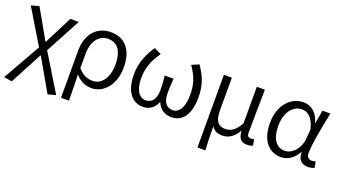

<svg xmlns="http://www.w3.org/2000/svg" viewBox="-63 -1089 3238 1835"><g transform="rotate(20 1556.0 -171.0)"><path d="M92 212 265 -114H269L456 212L536 191L308 -183L500 -540H414L269 -255H265L95 -554L15 -532L226 -182L10 199Z M588 199H669C668 101 667 33 664 -66C715 -6 771 13 830 13C944 13 1053 -94 1053 -279C1053 -448 973 -554 823 -554C694 -554 588 -463 588 -279ZM818 -56C769 -56 719 -68 665 -132V-274C665 -417 738 -485 820 -485C925 -485 969 -400 969 -278C969 -141 902 -56 818 -56Z M1350 13C1410 13 1464 -17 1491 -84H1495C1522 -17 1579 13 1640 13C1749 13 1822 -74 1822 -254C1822 -382 1783 -466 1723 -554L1650 -522C1712 -430 1739 -364 1739 -250C1739 -117 1693 -55 1630 -55C1578 -55 1530 -87 1530 -194C1530 -239 1532 -282 1537 -340H1447C1454 -282 1456 -239 1456 -194C1456 -90 1407 -55 1354 -55C1291 -55 1244 -119 1244 -237C1244 -353 1279 -431 1341 -519L1268 -554C1210 -468 1166 -370 1166 -251C1166 -74 1246 13 1350 13Z M1976 199H2057C2051 113 2050 66 2050 -44C2076 1 2114 11 2160 11C2220 11 2274 -22 2315 -94H2317C2323 -19 2349 13 2408 13C2436 13 2454 8 2469 1L2458 -61C2445 -57 2435 -55 2425 -55C2402 -55 2387 -68 2387 -97C2387 -234 2391 -391 2393 -540H2311V-167C2257 -74 2211 -58 2161 -58C2087 -58 2057 -110 2057 -207V-540H1976Z M2754 13C2824 13 2882 -25 2924 -99H2928C2924 -23 2967 13 3029 13C3059 13 3081 6 3095 -1L3083 -63C3072 -59 3058 -55 3045 -55C3015 -55 2992 -75 2992 -111C2992 -213 3030 -396 3059 -540H2979L2955 -407H2952C2922 -514 2852 -554 2783 -554C2659 -554 2547 -446 2547 -259C2547 -82 2631 13 2754 13ZM2769 -56C2682 -56 2631 -131 2631 -260C2631 -407 2709 -485 2791 -485C2842 -485 2901 -459 2932 -334L2924 -230C2916 -135 2844 -56 2769 -56Z"/></g></svg>

Font: Genne Gothic Normal
Style: Regular
Weight: 350
Designer: Ryoko NISHIZUKA (kana & ideographs); Paul D. Hunt (Latin, Greek & Cyrillic); Wenlong ZHANG (bopomofo); Sandoll Communica
Foundry: Adobe Systems Incorporated
Version: Version 1.004;PS 1.004;hotconv 16.6.51;makeotf.lib2.5.65220